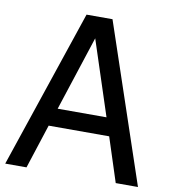

<svg xmlns="http://www.w3.org/2000/svg" viewBox="-87 -798 772 868"><g transform="rotate(10 299.5 -363.5)"><path d="M92.8 0 158.7 -203.1H436.5L502.4 0H604.5L359.4 -727.1H240.2L-4.9 0ZM185.5 -285.6 297.4 -628.4 409.7 -285.6Z"/></g></svg>

Font: SG Kara Light
Style: Regular
Weight: 400
Designer: Damoon Khanjanzadeh
Version: Version 1.000